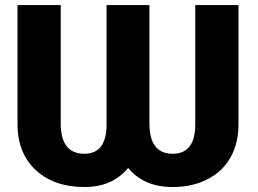

<svg xmlns="http://www.w3.org/2000/svg" viewBox="-20 -731 1024 761"><path d="M925.3 -710.9V-238.8Q925.3 -163.1 893.6 -106.9Q861.8 -50.8 802 -20.3Q742.2 10.3 664.1 10.3Q550.8 10.3 487.8 -65.4Q425.8 10.3 314.5 10.3Q195.3 10.3 122.8 -55.9Q50.3 -122.1 49.3 -236.8V-710.9H220.7V-241.7Q220.7 -121.6 314.5 -121.6Q399.9 -121.6 402.3 -231.9V-710.9H572.3V-241.7Q572.3 -121.6 664.1 -121.6Q752 -121.6 753.9 -233.4V-710.9Z"/></svg>

Font: Roboto Black
Style: Regular
Weight: 900
Designer: Google
Version: Version 2.134; 2016